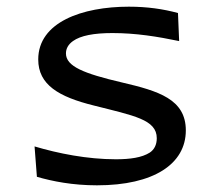

<svg xmlns="http://www.w3.org/2000/svg" viewBox="-20 -545 660 575"><path d="M366 -525C226 -525 94.5 -478.5 94.5 -367C94.5 -291 156 -255 261 -229C381 -198.5 449.5 -187 449.5 -131C449.5 -111.5 442 -97 428.5 -88C405 -73 369.5 -68 327 -68C241 -68 154 -85.5 83.5 -106.5L90.5 -15.5C137.5 -2 197 10 270.5 10C440.5 10 536.5 -54 536.5 -154.5C536.5 -248 454.5 -272.5 345.5 -298C230 -325 177.5 -346.5 177.5 -385C177.5 -399.5 184.5 -412 198.5 -422C221.5 -438.5 261.5 -446 316.5 -446C387.5 -446 451 -435.5 516.5 -422L513 -506C469 -518 421 -525 366 -525Z"/></svg>

Font: Monaspace Argon
Style: Regular
Weight: 400
Designer: Riley Cran & the Lettermatic Team
Foundry: Lettermatic
Version: Version 1.200 (Monaspace Argon)